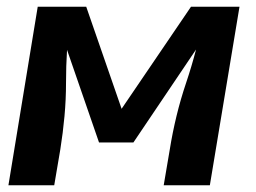

<svg xmlns="http://www.w3.org/2000/svg" viewBox="-20 -550 760 570"><path d="M5 0H141L159 -106Q167 -156 171.5 -205.5Q176 -255 176 -304Q176 -353 179 -402L274 -127H376L562 -403Q549 -353 532.5 -304Q516 -255 504 -205.5Q492 -156 484 -106L466 0H603L691 -530H547L341 -227L236 -530H92Z"/></svg>

Font: Iosevka Sparkle XBdObl
Style: Regular
Weight: 800
Italic angle: -9°
Designer: Belleve Invis
Foundry: Belleve Invis
Version: Version 4.5.0; ttfautohint (v1.8.3)